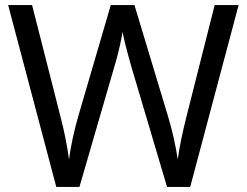

<svg xmlns="http://www.w3.org/2000/svg" viewBox="-20 -734 970 754"><path d="M917 -714 727 0H636L497 -468Q489 -497 481 -526Q473 -555 468 -577.5Q463 -600 461 -609Q460 -596 450.5 -553.5Q441 -511 427 -465L292 0H201L12 -714H106L217 -278Q229 -232 237.5 -189Q246 -146 251 -108Q256 -147 266 -193Q276 -239 289 -283L415 -714H508L639 -280Q653 -234 663 -188.5Q673 -143 678 -108Q683 -145 692 -188.5Q701 -232 713 -279L823 -714Z"/></svg>

Font: Noto Sans Tai Viet
Style: Regular
Weight: 400
Designer: Monotype Design Team
Foundry: Monotype Imaging Inc.
Version: Version 2.003; ttfautohint (v1.8.4.7-5d5b)